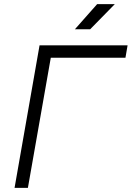

<svg xmlns="http://www.w3.org/2000/svg" viewBox="-20 -914 641 934"><path d="M50.8 0 172.4 -693.4H600.6L590.3 -633.3H227.1L115.7 0ZM344.2 -771.5 452.6 -894H538.6L418.5 -771.5Z"/></svg>

Font: Cascadia Code Light
Style: Italic
Weight: 300
Italic angle: -10°
Monospace: yes
Designer: Aaron Bell
Foundry: Saja Typeworks
Version: Version 2404.023; ttfautohint (v1.8.4)